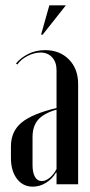

<svg xmlns="http://www.w3.org/2000/svg" viewBox="-20 -691 339 720"><path d="M21 -142Q21 -198 60.5 -231Q100 -264 192 -286V-428Q192 -458 175.5 -476Q159 -494 132 -494Q109 -494 84 -481.5Q59 -469 45 -449L40 -453Q57 -474 85.5 -488.5Q114 -503 149 -503Q204 -503 238.5 -468Q273 -433 273 -376V0H192V-44H190Q176 -20 152.5 -5.5Q129 9 103 9Q66 9 43.5 -20.5Q21 -50 21 -99ZM137 -12Q151 -12 166 -24Q181 -36 192 -57V-280Q144 -266 123 -242Q102 -218 102 -176V-72Q102 -44 111 -28Q120 -12 137 -12ZM134 -561 165 -671H227L140 -561Z"/></svg>

Font: Moniqa SemBd Narrow Display
Style: Regular
Weight: 600
Width: 4
Designer: Rajesh Rajput
Foundry: Rajesh Rajput
Version: Version 1.000